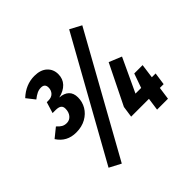

<svg xmlns="http://www.w3.org/2000/svg" viewBox="-207 -946 1220 1220"><g transform="rotate(-45 402.5 -336.0)"><path d="M332 -603Q332 -561 305.5 -533Q279 -505 231 -494Q272 -491 294 -470Q316 -449 316 -410Q316 -370 296 -336Q276 -302 238.5 -281Q201 -260 150 -260Q67 -260 23 -328L86 -379Q102 -361 116.5 -353Q131 -345 150 -345Q176 -345 192.5 -365Q209 -385 209 -416Q209 -436 196.5 -445Q184 -454 158 -454H131L154 -529H169Q197 -529 212.5 -545.5Q228 -562 228 -587Q228 -621 193 -621Q174 -621 156.5 -612.5Q139 -604 119 -588L75 -644Q138 -703 216 -703Q271 -703 301.5 -675Q332 -647 332 -603ZM582 -756 659 -715 215 84 137 43ZM772 -169 760 -85H726L714 0H616L628 -85H468L479 -161L612 -431L697 -396L591 -169H642L676 -265H751L738 -169Z"/></g></svg>

Font: Fira Sans Extra Condensed
Style: Bold Italic
Weight: 700
Width: 3
Italic angle: -8°
Designer: Carrois Corporate & Edenspiekermann AG
Foundry: Carrois Corporate GbR & Edenspiekermann AG
Version: Version 4.203